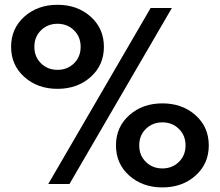

<svg xmlns="http://www.w3.org/2000/svg" viewBox="-20 -784 937 818"><path d="M83.9 -455.9Q27.3 -506.4 27.3 -584.5Q27.3 -662.7 83.9 -713.2Q140.5 -763.6 225 -763.6Q309.5 -763.6 366.1 -713.2Q422.7 -662.7 422.7 -584.5Q422.7 -506.4 366.1 -455.9Q309.5 -405.5 225 -405.5Q140.5 -405.5 83.9 -455.9ZM530.7 -35.9Q474.1 -86.4 474.1 -164.5Q474.1 -242.7 530.7 -293.2Q587.3 -343.6 671.8 -343.6Q756.4 -343.6 813 -293.2Q869.5 -242.7 869.5 -164.5Q869.5 -86.4 813 -35.9Q756.4 14.5 671.8 14.5Q587.3 14.5 530.7 -35.9ZM275.9 0H185.5L621.8 -750H712.3ZM601.6 -235Q573.2 -207.3 573.2 -164.5Q573.2 -121.8 601.6 -94.1Q630 -66.4 671.8 -66.4Q713.6 -66.4 742 -94.1Q770.5 -121.8 770.5 -164.5Q770.5 -207.3 742 -235Q713.6 -262.7 671.8 -262.7Q630 -262.7 601.6 -235ZM154.8 -655Q126.4 -627.3 126.4 -584.5Q126.4 -541.8 154.8 -514.1Q183.2 -486.4 225 -486.4Q266.8 -486.4 295.2 -514.1Q323.6 -541.8 323.6 -584.5Q323.6 -627.3 295.2 -655Q266.8 -682.7 225 -682.7Q183.2 -682.7 154.8 -655Z"/></svg>

Font: Spartan MB
Style: Bold
Weight: 700
Designer: Matt Bailey, Mirko Velimirovic
Foundry: Matt Bailey
Version: Version 1.005